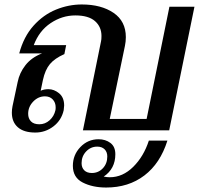

<svg xmlns="http://www.w3.org/2000/svg" viewBox="-20 -583 890 859"><path d="M36 -108 59 -216Q67 -257 94 -291.5Q121 -326 168 -344H66Q86 -419 130 -468Q174 -517 230.5 -540Q287 -563 346 -563Q433 -563 488 -525.5Q543 -488 543 -417Q543 -397 539 -378L471 -51H636L738 -553H850L737 0H351L432 -398Q434 -406 434 -422Q434 -463 405 -488.5Q376 -514 317 -514Q258 -514 206.5 -479.5Q155 -445 131 -381H276L268 -341Q225 -322 203.5 -296.5Q182 -271 172 -225L162 -177Q177 -184 197 -184Q222 -184 244.5 -165.5Q267 -147 267 -111Q267 -106 265 -90Q255 -45 219 -17.5Q183 10 138 10Q87 10 60 -13.5Q33 -37 33 -79Q33 -93 36 -108ZM156 -27Q182 -27 202 -45Q222 -63 228 -90Q229 -94 229 -103Q229 -124 216 -138Q203 -152 181 -152Q151 -152 128.5 -128.5Q106 -105 106 -74Q106 -53 118.5 -40Q131 -27 156 -27ZM421 40Q452 40 474 56.5Q496 73 496 107Q496 172 444 207Q458 210 471 210Q529 210 576 163.5Q623 117 646 46H729Q697 148 626 202Q555 256 455 256Q394 256 350 233.5Q306 211 306 159Q306 110 339.5 75Q373 40 421 40ZM391 191Q420 191 440 170Q460 149 460 117Q460 97 448 85Q436 73 415 73Q386 73 365.5 94.5Q345 116 345 147Q345 167 357 179Q369 191 391 191Z"/></svg>

Font: Taviraj Medium
Style: Italic
Weight: 500
Italic angle: -12°
Designer: Katatrad Team
Foundry: CadsonDemak
Version: Version 1.001